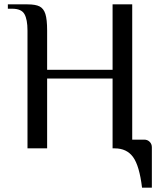

<svg xmlns="http://www.w3.org/2000/svg" viewBox="-20 -680 735 880"><path d="M506 0H496V-320H196V0H106V-540Q106 -591 92 -615.5Q78 -640 36 -640H16V-660H106Q143 -660 161.5 -650.5Q180 -641 188 -616Q196 -591 196 -540V-360H496V-660H586V-40H641Q656 -40 666 -30Q676 -20 676 -5V180H631Q619 80 590 40Q561 0 506 0Z"/></svg>

Font: Philosopher
Style: Regular
Weight: 400
Designer: Jovanny Lemonad
Foundry: Jovanny Lemonad
Version: Version 2.000